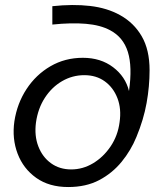

<svg xmlns="http://www.w3.org/2000/svg" viewBox="-20 -744 646 774"><path d="M255 10Q178 10 126 -27Q74 -64 51 -124.5Q28 -185 38 -255Q49 -327 87 -385Q125 -443 183.5 -477Q242 -511 314 -511Q386 -511 436 -473Q486 -435 500 -377Q514 -475 495.5 -534.5Q477 -594 424 -622Q385 -643 326.5 -648Q268 -653 191 -645V-719Q274 -728 343 -720Q412 -712 464 -683Q520 -652 551.5 -597.5Q583 -543 583 -461Q583 -396 571 -329Q559 -262 530 -192Q508 -138 470.5 -92Q433 -46 380 -18Q327 10 255 10ZM267 -61Q314 -61 355.5 -86Q397 -111 426 -154Q455 -197 462 -251Q470 -305 453.5 -348Q437 -391 402.5 -416Q368 -441 320 -441Q272 -441 230.5 -417Q189 -393 161 -350Q133 -307 125 -250Q118 -197 134.5 -154Q151 -111 185.5 -86Q220 -61 267 -61Z"/></svg>

Font: Raleway Medium
Style: Italic
Weight: 500
Italic angle: -12°
Designer: Matt McInerney, Pablo Impallari, Rodrigo Fuenzalida
Foundry: Matt McInerney, Pablo Impallari, Rodrigo Fuenzalida
Version: Version 4.026